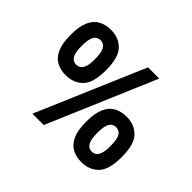

<svg xmlns="http://www.w3.org/2000/svg" viewBox="-139 -837 1074 1074"><g transform="rotate(45 398.0 -299.5)"><path d="M490 -619H578.8L305.8 21.8H216ZM195 -621.2Q257.8 -621.2 296.6 -581.4Q335.5 -541.5 335.5 -441.4Q335.5 -341.2 296.6 -301.6Q257.8 -262 195.1 -262Q153.8 -262 122.3 -278.8Q90.9 -295.7 73.1 -335Q55.2 -374.2 55.2 -441.5Q55.2 -508.9 73.1 -548.2Q91 -587.5 122.5 -604.4Q154 -621.2 195 -621.2ZM194.9 -538.8Q180.8 -538.8 169 -530.8Q157.2 -522.8 150 -502.1Q142.8 -481.3 142.8 -441.5Q142.8 -402 150 -381.4Q157.2 -360.8 169 -353Q180.8 -345.2 194.9 -345.2Q209.1 -345.2 221.3 -353Q233.5 -360.8 240.8 -381.4Q248 -402 248 -441.1Q248 -481.2 240.8 -502.1Q233.5 -523 221.3 -530.9Q209.1 -538.8 194.9 -538.8ZM600.9 -339.5Q663.5 -339.5 702.4 -299.7Q741.2 -259.8 741.2 -159.8Q741.2 -59.8 702.4 -20Q663.5 19.8 600.9 19.8Q559.5 19.8 527.6 2.9Q495.8 -14 478 -53.2Q460.2 -92.5 460.2 -159.8Q460.2 -227 478 -266.4Q495.8 -305.8 527.6 -322.6Q559.5 -339.5 600.9 -339.5ZM600.8 -256.2Q586.5 -256.2 574.7 -248.8Q562.9 -241.3 555.7 -220.3Q548.5 -199.2 548.5 -159.8Q548.5 -120.2 555.8 -99.2Q563 -78.2 574.8 -70.5Q586.5 -62.8 600.8 -62.8Q615 -62.8 626.8 -70.5Q638.5 -78.2 645.8 -99.2Q653 -120.2 653 -159.4Q653 -199.5 645.8 -220.5Q638.6 -241.4 626.8 -248.8Q615 -256.2 600.8 -256.2Z"/></g></svg>

Font: Podkova VF Beta
Style: Regular
Weight: 400
Designer: Ilya Yudin
Foundry: Cyreal (www.cyreal.org)
Version: Version 2.100